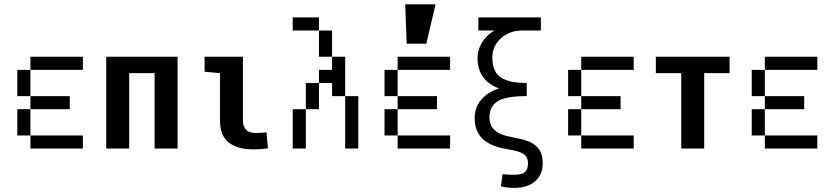

<svg xmlns="http://www.w3.org/2000/svg" viewBox="-20 -708 3978 915"><path d="M312.5 -62.5V0H250V-62.5ZM250 -62.5V0H187.5V-62.5ZM187.5 -62.5V0H125V-62.5ZM125 -125V-62.5H62.5V-125ZM125 -187.5V-125H62.5V-187.5ZM125 -312.5V-250H62.5V-312.5ZM125 -375V-312.5H62.5V-375ZM187.5 -437.5V-375H125V-437.5ZM250 -437.5V-375H187.5V-437.5ZM312.5 -437.5V-375H250V-437.5ZM187.5 -250V-187.5H125V-250ZM250 -250V-187.5H187.5V-250ZM312.5 -250V-187.5H250V-250ZM375 -437.5V-375H312.5V-437.5ZM375 -62.5V0H312.5V-62.5Z M716.8 0V-359.4H595.7V0H486.3V-437.5H826.2V0Z M1137.7 -437.5V-133.8Q1137.7 -105.5 1152.3 -89.8Q1167 -74.2 1199.2 -74.2Q1220.7 -74.2 1250 -77.1L1256.8 -1Q1222.7 3.9 1186.5 3.9Q1113.3 3.9 1070.8 -28.3Q1028.3 -60.5 1028.3 -135.7V-359.4L955.1 -366.2V-437.5Z M1437.5 -62.5V0H1375V-62.5ZM1437.5 -125V-62.5H1375V-125ZM1437.5 -187.5V-125H1375V-187.5ZM1500 -312.5V-250H1437.5V-312.5ZM1687.5 -125V-62.5H1625V-125ZM1687.5 -187.5V-125H1625V-187.5ZM1687.5 -250V-187.5H1625V-250ZM1625 -312.5V-250H1562.5V-312.5ZM1625 -375V-312.5H1562.5V-375ZM1437.5 -625V-562.5H1375V-625ZM1625 -437.5V-375H1562.5V-437.5ZM1562.5 -562.5V-500H1500V-562.5ZM1500 -625V-562.5H1437.5V-625ZM1562.5 -500V-437.5H1500V-500ZM1562.5 -375V-312.5H1500V-375ZM1500 -250V-187.5H1437.5V-250ZM1687.5 -62.5V0H1625V-62.5Z M2062.5 -62.5V0H2000V-62.5ZM2000 -62.5V0H1937.5V-62.5ZM1937.5 -62.5V0H1875V-62.5ZM1875 -125V-62.5H1812.5V-125ZM1875 -187.5V-125H1812.5V-187.5ZM1875 -312.5V-250H1812.5V-312.5ZM1875 -375V-312.5H1812.5V-375ZM1937.5 -437.5V-375H1875V-437.5ZM2000 -437.5V-375H1937.5V-437.5ZM2062.5 -437.5V-375H2000V-437.5ZM1937.5 -250V-187.5H1875V-250ZM2000 -250V-187.5H1937.5V-250ZM2062.5 -250V-187.5H2000V-250ZM2125 -437.5V-375H2062.5V-437.5ZM2125 -62.5V0H2062.5V-62.5ZM2055.7 -687.5 2011.7 -500H1918L1911.1 -687.5Z M2557.6 -625V-562.5H2259.8V-625ZM2312.5 -150.4Q2312.5 -111.3 2337.4 -87.9Q2362.3 -64.5 2418 -54.7Q2465.8 -45.9 2496.1 -35.2Q2526.4 -24.4 2546.4 0.5Q2566.4 25.4 2566.4 69.3Q2566.4 125 2529.8 156.2Q2493.2 187.5 2431.6 187.5Q2395.5 187.5 2367.2 179.7L2375 122.1Q2407.2 125 2427.7 125Q2465.8 125 2481 112.3Q2496.1 99.6 2496.1 72.3Q2496.1 49.8 2487.8 37.6Q2479.5 25.4 2457.5 17.1Q2435.5 8.8 2392.6 2Q2317.4 -10.7 2279.8 -46.4Q2242.2 -82 2242.2 -145.5Q2242.2 -193.4 2269.5 -228Q2296.9 -262.7 2341.3 -280.8Q2385.7 -298.8 2437.5 -298.8V-275.4Q2352.5 -275.4 2304.2 -316.9Q2255.9 -358.4 2255.9 -429.7Q2255.9 -473.6 2280.8 -511.2Q2305.7 -548.8 2353 -571.3Q2400.4 -593.8 2465.8 -593.8V-562.5Q2426.8 -562.5 2394.5 -544.9Q2362.3 -527.3 2344.2 -498.5Q2326.2 -469.7 2326.2 -435.5Q2326.2 -394.5 2340.3 -367.7Q2354.5 -340.8 2390.6 -326.7Q2426.8 -312.5 2490.2 -312.5V-250Q2387.7 -250 2350.1 -224.6Q2312.5 -199.2 2312.5 -150.4Z M2937.5 -62.5V0H2875V-62.5ZM2875 -62.5V0H2812.5V-62.5ZM2812.5 -62.5V0H2750V-62.5ZM2750 -125V-62.5H2687.5V-125ZM2750 -187.5V-125H2687.5V-187.5ZM2750 -312.5V-250H2687.5V-312.5ZM2750 -375V-312.5H2687.5V-375ZM2812.5 -437.5V-375H2750V-437.5ZM2875 -437.5V-375H2812.5V-437.5ZM2937.5 -437.5V-375H2875V-437.5ZM2812.5 -250V-187.5H2750V-250ZM2875 -250V-187.5H2812.5V-250ZM2937.5 -250V-187.5H2875V-250ZM3000 -437.5V-375H2937.5V-437.5ZM3000 -62.5V0H2937.5V-62.5Z M3335.9 -359.4V0H3226.6V-359.4H3105.5V-437.5H3457V-359.4Z M3812.5 -62.5V0H3750V-62.5ZM3750 -62.5V0H3687.5V-62.5ZM3687.5 -62.5V0H3625V-62.5ZM3625 -125V-62.5H3562.5V-125ZM3625 -187.5V-125H3562.5V-187.5ZM3625 -312.5V-250H3562.5V-312.5ZM3625 -375V-312.5H3562.5V-375ZM3687.5 -437.5V-375H3625V-437.5ZM3750 -437.5V-375H3687.5V-437.5ZM3812.5 -437.5V-375H3750V-437.5ZM3687.5 -250V-187.5H3625V-250ZM3750 -250V-187.5H3687.5V-250ZM3812.5 -250V-187.5H3750V-250ZM3875 -437.5V-375H3812.5V-437.5ZM3875 -62.5V0H3812.5V-62.5Z"/></svg>

Font: Sudo Var
Style: Regular
Weight: 400
Monospace: yes
Designer: Jens Kutilek
Foundry: Jens Kutilek
Version: Version 0.065;FEAKit 1.0